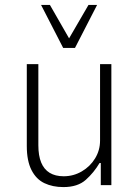

<svg xmlns="http://www.w3.org/2000/svg" viewBox="-20 -753 565 781"><path d="M238 8Q194 8 160.5 -8Q127 -24 108 -61.5Q89 -99 89 -159V-492H136V-162Q136 -120 147.5 -92Q159 -64 182 -50Q205 -36 239 -36Q279 -36 313 -56Q347 -76 367 -109Q387 -142 387 -181V-492H433V0H390V-90H385Q362 -51 329 -21.5Q296 8 238 8ZM237 -558 147 -733H183L261 -597L340 -733H375L285 -558Z"/></svg>

Font: Nunito Sans 7pt Condensed ExtraLight
Style: Regular
Weight: 250
Width: 3
Designer: Vernon Adams
Foundry: Vernon Adams
Version: Version 3.101;gftools[0.9.27]